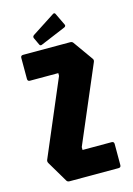

<svg xmlns="http://www.w3.org/2000/svg" viewBox="-124 -890 663 954"><g transform="rotate(-15 207.0 -413.0)"><path d="M111 0Q100.5 0 96 -8.5L33.5 -114Q28 -123 31.5 -131.5L201 -530L196.5 -513.5V-542.5L201.5 -533.5H51Q38.5 -533.5 38.5 -546V-654Q38.5 -666.5 51 -666.5H293.5Q303.5 -666.5 308.5 -659L380 -558.5Q386 -551 381.5 -541L210 -139L214 -167.5V-120L206 -133.5H363.5Q376 -133.5 376 -121V-12.5Q376 0 363.5 0ZM155 -691Q145.5 -686.5 141.5 -695.5L124 -733Q120.5 -742 129.5 -748L247.5 -824.5Q256.5 -830 261 -818L289.5 -758.5Q293.5 -750 284 -745Z"/></g></svg>

Font: Jaro
Style: Regular
Weight: 400
Designer: Agyei Archer, Celine Hurka, Mirko Velimirović
Version: Version 1.000